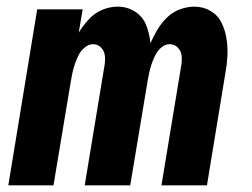

<svg xmlns="http://www.w3.org/2000/svg" viewBox="-20 -558 760 578"><path d="M5 0H141L193 -312Q195 -325 198 -338.5Q201 -352 205.5 -365.5Q210 -379 216.5 -392Q223 -405 235 -415Q247 -425 260 -425Q275 -425 285 -414Q295 -403 296 -387.5Q297 -372 294 -357L235 0H372L424 -312Q426 -325 429 -338.5Q432 -352 436.5 -365.5Q441 -379 447.5 -392Q454 -405 465.5 -415Q477 -425 491 -425Q506 -425 516 -414Q526 -403 527 -387.5Q528 -372 525 -357L466 0H603L658 -335Q663 -361 664.5 -388Q666 -415 662 -441Q658 -467 647 -489.5Q636 -512 614 -525Q592 -538 565 -538Q544 -538 522 -530Q500 -522 483 -505.5Q466 -489 454 -469Q442 -449 433 -428Q430 -457 420 -482.5Q410 -508 386.5 -523Q363 -538 334 -538Q311 -538 288 -528.5Q265 -519 247.5 -500Q230 -481 217 -460L229 -530H92Z"/></svg>

Font: Iosevka Sparkle XBdObl
Style: Regular
Weight: 800
Italic angle: -9°
Designer: Belleve Invis
Foundry: Belleve Invis
Version: Version 4.5.0; ttfautohint (v1.8.3)